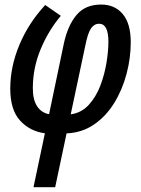

<svg xmlns="http://www.w3.org/2000/svg" viewBox="-20 -570 609 831"><path d="M125 240.2 174.3 6.8Q109.9 -1.5 67.1 -47.9Q24.4 -94.2 24.4 -186.5Q24.4 -281.7 64.2 -376.5Q104 -471.2 175.8 -548.3L243.2 -501.5Q190.4 -439 156.2 -357.7Q122.1 -276.4 122.1 -188.5Q122.1 -138.2 140.6 -110.1Q159.2 -82 192.4 -75.7L256.3 -381.3Q272.9 -459 310.8 -504.6Q348.6 -550.3 417.5 -550.3Q477.1 -550.3 511.5 -509Q545.9 -467.8 545.9 -387.2Q545.9 -318.8 527.8 -250.5Q509.8 -182.1 474.6 -124.8Q439.5 -67.4 387.5 -31.5Q335.4 4.4 268.1 7.3L218.8 240.2ZM286.1 -75.2Q332.5 -81.5 364 -116Q395.5 -150.4 414.1 -199Q432.6 -247.6 440.9 -298.6Q449.2 -349.6 449.2 -389.2Q449.2 -467.3 408.7 -467.3Q388.2 -467.3 374 -447.3Q359.9 -427.2 349.1 -372.1Z"/></svg>

Font: Open Sans Condensed SemiBold
Style: Italic
Weight: 600
Width: 3
Italic angle: -12°
Designer: Monotype Design Team
Foundry: Monotype Imaging Inc.
Version: Version 3.000; ttfautohint (v1.8.4)